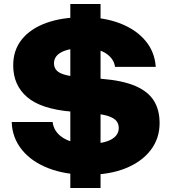

<svg xmlns="http://www.w3.org/2000/svg" viewBox="-20 -852 852 954"><path d="M415.6 16.4Q304 16.4 219.9 -16.4Q135.8 -49.2 88.2 -108.6Q40.6 -168 38.2 -245.8H241.4Q247.6 -195.8 294.1 -166.7Q340.6 -137.6 419.4 -137.6Q492.8 -137.6 531.4 -158.3Q570 -179 570 -216Q570 -236.4 558.7 -250.6Q547.4 -264.8 520.2 -274.4Q493 -284 446 -288L334.6 -297.4Q184 -310.2 114.8 -369.6Q45.6 -429 45.6 -527.2Q45.6 -603.2 88.7 -656.5Q131.8 -709.8 210.1 -738.1Q288.4 -766.4 394 -766.4Q498.4 -766.4 577.6 -735.5Q656.8 -704.6 703 -649.1Q749.2 -593.6 753.8 -519.6H551.6Q546.4 -559.4 507.7 -585.9Q469 -612.4 390.8 -612.4Q322.6 -612.4 285.4 -592.8Q248.2 -573.2 248.2 -536.8Q248.2 -519.8 258.2 -505.9Q268.2 -492 293.3 -483.3Q318.4 -474.6 362.2 -470.4L484.6 -460.4Q589.6 -452 652.9 -424.6Q716.2 -397.2 744.6 -351.5Q773 -305.8 773 -240.2Q773 -164.2 728.8 -106.3Q684.6 -48.4 604.6 -16Q524.6 16.4 415.6 16.4ZM479.6 -832V82H329.4V-832Z"/></svg>

Font: Unbounded
Style: Regular
Weight: 400
Designer: Luke Prowse, Jean-Baptiste Morizot, Fátima Lázaro, Florian Runge
Foundry: NaN
Version: Version 1.701;gftools[0.9.28.dev5+ged2979d]